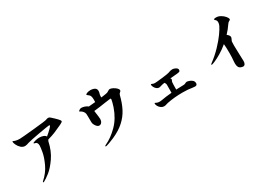

<svg xmlns="http://www.w3.org/2000/svg" viewBox="37 -1757 3926 2760"><g transform="rotate(-30 2000.0 -377.0)"><path d="M887 -605Q887 -595 874 -586.5Q861 -578 846 -571Q831 -564 825 -561Q759 -530 710.5 -510Q662 -490 589 -470Q579 -456 577 -448Q546 -302 474.5 -199.5Q403 -97 338 -46Q273 5 235 24Q227 28 220 28Q215 28 215 24Q215 19 223 11Q316 -71 363.5 -173.5Q411 -276 424.5 -351.5Q438 -427 438 -458Q438 -513 396 -520Q378 -523 378 -528Q378 -538 417 -548.5Q456 -559 486 -559Q523 -559 553 -548Q583 -537 594 -516Q645 -558 677.5 -591Q710 -624 710 -633Q710 -640 694 -640Q678 -640 521 -612Q364 -584 319 -570Q302 -564 285.5 -559.5Q269 -555 256 -555Q218 -555 189 -581.5Q160 -608 143.5 -642.5Q127 -677 127 -695Q127 -705 133 -705Q136 -705 142 -702Q180 -683 243 -683Q274 -683 477 -703Q680 -723 701 -731Q726 -741 741 -741Q759 -741 775 -726Q887 -626 887 -605Z M1837 -569Q1837 -559 1833.5 -554Q1830 -549 1822 -543Q1804 -530 1799 -509Q1769 -389 1723.5 -301.5Q1678 -214 1601 -144Q1524 -74 1404 -21Q1364 -3 1318.5 13Q1273 29 1262 30H1259Q1250 30 1250 24Q1250 16 1269 8Q1374 -40 1475.5 -141Q1577 -242 1632 -400Q1642 -429 1652.5 -469Q1663 -509 1663 -518Q1663 -532 1650 -532Q1643 -532 1554 -519Q1536 -516 1470 -506.5Q1404 -497 1366 -494Q1383 -377 1383 -352Q1383 -322 1367 -299Q1351 -276 1323 -276Q1307 -276 1290 -292Q1273 -308 1261 -331.5Q1249 -355 1249 -376Q1249 -498 1246 -517Q1243 -537 1228.5 -555Q1214 -573 1198 -583Q1192 -587 1184 -590Q1176 -593 1176 -596Q1176 -605 1193 -616Q1210 -627 1225 -627Q1251 -627 1281 -616.5Q1311 -606 1331 -589Q1355 -591 1441 -599L1442 -642Q1442 -678 1433.5 -699.5Q1425 -721 1395 -741Q1385 -747 1385 -753Q1385 -764 1411.5 -773Q1438 -782 1462 -782Q1507 -782 1535.5 -766Q1564 -750 1564 -713Q1564 -697 1558 -677Q1550 -653 1550 -631Q1550 -618 1551 -612Q1637 -623 1656 -629Q1669 -634 1682 -643Q1700 -657 1716 -657Q1734 -657 1763.5 -642.5Q1793 -628 1815 -607Q1837 -586 1837 -569Z M2834 -110Q2834 -74 2797 -74Q2775 -74 2755 -78Q2692 -90 2597 -90Q2461 -90 2341 -66Q2339 -66 2319 -60Q2293 -50 2271 -50Q2245 -50 2222 -66Q2199 -82 2185 -105.5Q2171 -129 2171 -150Q2171 -160 2178 -160Q2181 -160 2199 -150Q2217 -140 2252 -140Q2266 -140 2281 -143Q2362 -158 2458 -166Q2459 -218 2459 -302Q2459 -319 2441 -341Q2391 -333 2364 -323Q2353 -319 2343 -319Q2321 -319 2302 -334.5Q2283 -350 2271.5 -372Q2260 -394 2260 -411Q2260 -421 2267 -421Q2270 -421 2276 -418Q2300 -406 2321 -406Q2347 -406 2446 -417.5Q2545 -429 2564 -436Q2567 -437 2580.5 -442Q2594 -447 2608 -450Q2622 -453 2636 -453Q2662 -453 2690 -437Q2718 -421 2718 -400Q2718 -385 2712.5 -378Q2707 -371 2694 -368Q2681 -365 2663 -363Q2656 -362 2621.5 -359.5Q2587 -357 2547 -353Q2558 -342 2558 -332Q2558 -327 2551 -314.5Q2544 -302 2543 -289Q2540 -261 2540 -172Q2608 -176 2663 -176Q2685 -176 2701 -186Q2703 -187 2709.5 -190.5Q2716 -194 2726 -194Q2737 -194 2763.5 -186Q2790 -178 2812 -159Q2834 -140 2834 -110Z M3712 -665Q3712 -655 3704 -651Q3699 -648 3691 -644Q3683 -640 3676.5 -634.5Q3670 -629 3662 -617Q3615 -548 3561 -491Q3579 -477 3590 -462Q3601 -447 3601 -434Q3601 -423 3596 -412Q3591 -401 3590 -398Q3580 -380 3578 -368Q3576 -357 3576 -305Q3576 -260 3580 -156Q3584 -68 3584 -45Q3584 -12 3572 5.5Q3560 23 3538 23Q3528 23 3513 18Q3481 8 3469.5 -15.5Q3458 -39 3458 -74Q3458 -84 3460 -114Q3466 -166 3466 -247Q3466 -341 3460 -395Q3394 -340 3330 -302Q3266 -264 3220 -244.5Q3174 -225 3163 -225Q3156 -225 3156 -230Q3156 -236 3168 -245Q3265 -317 3341 -397Q3417 -477 3465.5 -544.5Q3514 -612 3535 -657Q3547 -684 3547 -709Q3547 -738 3528 -754Q3515 -764 3515 -771Q3515 -784 3555 -784Q3592 -784 3628.5 -762.5Q3665 -741 3688.5 -712.5Q3712 -684 3712 -665Z"/></g></svg>

Font: Shippori Antique
Style: Regular
Weight: 400
Designer: FONTDASU
Foundry: FONTDASU / Google Inc. / but / Adobe
Version: Version 2.001